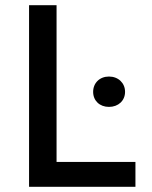

<svg xmlns="http://www.w3.org/2000/svg" viewBox="-20 -720 584 740"><path d="M92 0H502V-96H198V-700H92ZM400 -308C436 -308 462 -332 462 -366C462 -400 436 -425 400 -425C364 -425 339 -400 339 -366C339 -332 364 -308 400 -308Z"/></svg>

Font: Fixel Display Medium
Style: Regular
Weight: 500
Designer: AlfaBravo + MacPaw
Foundry: Kyrylo Tkachov, Marchela Mozhyna, Serhii Makarenko, Maria Weinstein, Zakhar Kryvoshyya
Version: Version 1.211